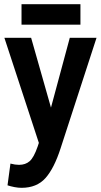

<svg xmlns="http://www.w3.org/2000/svg" viewBox="-20 -703 483 919"><path d="M1 -522H129L224 -188L314 -522H442L270 7Q239 103 197.5 149.5Q156 196 83 196Q67 196 49 192.5Q31 189 16 184L30 80Q41 83 51.5 84.5Q62 86 71 86Q102 86 122 68.5Q142 51 160 -1L166 -19ZM83 -585V-683H365V-585Z"/></svg>

Font: Radio Canada Condensed SemiBold
Style: Regular
Weight: 600
Width: 3
Designer: Charles Daoud, Etienne Aubert Bonn, Alexandre Saumier Demers, Jacques Le Bailly
Foundry: Radio-Canada
Version: Version 2.104; ttfautohint (v1.8.4.7-5d5b);gftools[0.9.28.de